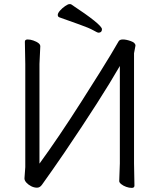

<svg xmlns="http://www.w3.org/2000/svg" viewBox="-20 -900 778 934"><path d="M560 -19 563 -105V-579Q472 -421 293 -157Q237 -75 184 -1Q174 13 160 13Q146 13 132 6Q118 -1 108.5 -11.5Q99 -22 99 -32L103 -87V-588L101 -697Q101 -708 114.5 -708Q128 -708 142 -703Q176 -691 176 -675L172 -589V-104Q266 -233 375.5 -405Q485 -577 518.5 -633.5Q552 -690 557 -699Q562 -708 578 -708Q594 -708 616.5 -700Q639 -692 639 -678L632 -641V-106L634 3Q634 14 621 14Q608 14 594 9Q580 4 570 -4Q560 -12 560 -19ZM476 -758Q476 -741 459 -741Q454 -741 434 -752.5Q414 -764 366 -781Q318 -798 268 -816Q261 -819 261 -827.5Q261 -836 272 -848.5Q283 -861 297 -870.5Q311 -880 317.5 -880Q324 -880 326 -879Q476 -780 476 -758Z"/></svg>

Font: Fusion Kai T
Style: Regular
Weight: 400
Designer: Fontworks Inc.
Version: Version 24.134;May 13, 2024